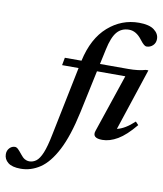

<svg xmlns="http://www.w3.org/2000/svg" viewBox="-290 -794 970 1141"><g transform="rotate(10 195.0 -224.0)"><path d="M205 -128Q173 20.5 128.2 106.5Q83.5 192.5 29 228.8Q-25.5 265 -87.5 265Q-139 265 -163.8 245Q-188.5 225 -188.5 194.5Q-188.5 173 -174.8 158Q-161 143 -142 143Q-132.5 143 -122.8 152.2Q-113 161.5 -98.5 180Q-84.5 198.5 -71.2 205.8Q-58 213 -45 213Q-22 213 -2.8 198.8Q16.5 184.5 32.8 145.2Q49 106 63.5 32.5L148.5 -384H49L57.5 -430H158Q188.5 -568.5 269.8 -640Q351 -711.5 456.5 -711.5Q517.5 -711.5 547.5 -689Q577.5 -666.5 577.5 -634.5Q577.5 -610.5 561.5 -595.2Q545.5 -580 523 -580Q517 -580 508 -586.8Q499 -593.5 482.5 -615Q448 -660.5 405 -660.5Q360 -660.5 332.5 -628.5Q305 -596.5 289 -520.5L269.5 -430H442Q470 -430 497.5 -433.2Q525 -436.5 543.5 -442.5H559.5L435.5 -67.5Q483.5 -78 539 -130L556.5 -111.5Q501 -44 453.2 -16Q405.5 12 361 12Q296.5 12 312.5 -34L430.5 -384H259.5Z"/></g></svg>

Font: Newsreader 16pt SemiBold
Style: Italic
Weight: 600
Italic angle: -17°
Designer: Hugues Gentile
Foundry: Production Type
Version: Version 1.003; ttfautohint (v1.8.3)